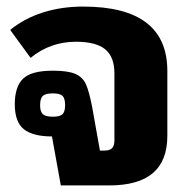

<svg xmlns="http://www.w3.org/2000/svg" viewBox="-20 -564 570 584"><path d="M138 -149Q80 -149 52.5 -171Q25 -193 25 -247Q25 -300 50 -324.5Q75 -349 141 -349Q187 -349 209.5 -339Q232 -329 241.5 -307.5Q251 -286 260 -240L284 -106H298Q314 -106 321 -113.5Q328 -121 328 -137V-341Q328 -391 300 -414Q272 -437 211 -437Q133 -437 73 -388L11 -473Q54 -508 110.5 -526Q167 -544 233 -544Q489 -544 489 -348V-151Q489 -75 445 -37.5Q401 0 312 0H165ZM178 -244Q178 -265 170 -272.5Q162 -280 141 -280Q119 -280 110.5 -272.5Q102 -265 102 -244Q102 -224 110.5 -216.5Q119 -209 141 -209Q162 -209 170 -216.5Q178 -224 178 -244Z"/></svg>

Font: Pridi SemiBold
Style: Regular
Weight: 600
Designer: Katatrad Team
Foundry: CadsonDemak
Version: Version 1.001